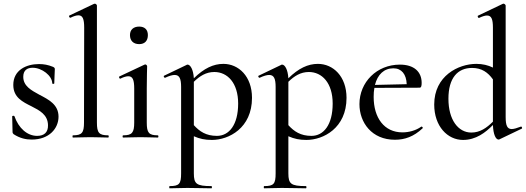

<svg xmlns="http://www.w3.org/2000/svg" viewBox="-20 -745 2849 1040"><path d="M106 -329C106 -365 128 -378 157 -378C207 -378 263 -335 263 -293C263 -290 274 -290 274 -293C274 -323 277 -348 277 -371C277 -376 274 -380 267 -383C240 -394 217 -398 191 -398C122 -398 52 -365 52 -285C52 -217 103 -193 151 -169C194 -147 239 -124 240 -67C241 -28 219 -9 181 -9C128 -9 81 -50 58 -116C56 -119 46 -118 46 -115L48 -30C48 -24 51 -21 54 -18C88 4 120 11 152 11C246 11 297 -49 297 -113C297 -179 243 -206 193 -232C149 -256 106 -279 106 -329Z M375 0C400 0 434 -2 470 -2C507 -2 541 0 566 0C570 0 570 -12 566 -12C516 -12 505 -26 505 -81V-715C505 -719 499 -725 494 -725C493 -725 492 -725 489 -724L356 -661C351 -659 356 -647 362 -649C380 -658 394 -662 405 -662C428 -662 436 -642 436 -595L435 -81C435 -26 424 -12 375 -12C372 -12 372 0 375 0Z M734 -506C764 -506 781 -524 781 -555C781 -584 764 -601 734 -601C703 -601 684 -584 684 -555C684 -524 703 -506 734 -506ZM647 0C672 0 705 -2 741 -2C777 -2 810 0 835 0C839 0 839 -12 835 -12C786 -12 775 -26 775 -81V-267C775 -332 777 -372 777 -386C777 -390 772 -396 767 -396C765 -396 765 -396 763 -395L627 -331C622 -329 627 -317 632 -319C650 -328 665 -332 675 -332C699 -332 707 -312 707 -265V-81C707 -26 695 -12 647 -12C643 -12 643 0 647 0Z M1190 -399C1136 -399 1085 -375 1030 -321C1027 -369 1011 -395 996 -395C994 -395 992 -395 990 -393L869 -335C864 -333 869 -322 875 -324C896 -334 914 -339 926 -339C952 -339 961 -319 961 -274V194C961 251 951 263 899 263C896 263 896 275 899 275C924 275 959 273 995 273C1044 273 1089 275 1125 275C1129 275 1129 263 1125 263C1044 263 1030 251 1030 194V-7C1062 7 1090 13 1128 13C1219 13 1345 -51 1345 -215C1345 -332 1272 -399 1190 -399ZM1155 -9C1096 -9 1061 -33 1030 -67V-302C1062 -333 1096 -355 1141 -355C1212 -355 1270 -296 1270 -184C1270 -69 1221 -9 1155 -9Z M1702 -399C1648 -399 1597 -375 1542 -321C1539 -369 1523 -395 1508 -395C1506 -395 1504 -395 1502 -393L1381 -335C1376 -333 1381 -322 1387 -324C1408 -334 1426 -339 1438 -339C1464 -339 1473 -319 1473 -274V194C1473 251 1463 263 1411 263C1408 263 1408 275 1411 275C1436 275 1471 273 1507 273C1556 273 1601 275 1637 275C1641 275 1641 263 1637 263C1556 263 1542 251 1542 194V-7C1574 7 1602 13 1640 13C1731 13 1857 -51 1857 -215C1857 -332 1784 -399 1702 -399ZM1667 -9C1608 -9 1573 -33 1542 -67V-302C1574 -333 1608 -355 1653 -355C1724 -355 1782 -296 1782 -184C1782 -69 1733 -9 1667 -9Z M2262 -59C2231 -37 2193 -28 2160 -28C2061 -28 2004 -107 2004 -220C2004 -238 2005 -254 2008 -269L2253 -270C2262 -270 2264 -281 2264 -296C2264 -357 2222 -395 2146 -395C2021 -395 1927 -300 1927 -181C1927 -81 1994 12 2119 12C2173 12 2221 -5 2269 -50C2273 -53 2266 -61 2262 -59ZM2111 -375C2155 -375 2181 -343 2183 -289L2011 -285C2025 -341 2060 -375 2111 -375Z M2801 -59C2780 -51 2763 -46 2752 -46C2728 -46 2719 -64 2719 -111V-715C2719 -719 2712 -725 2708 -725C2706 -725 2705 -725 2703 -724L2569 -660C2565 -658 2570 -646 2575 -648C2594 -657 2608 -661 2618 -661C2642 -661 2650 -641 2650 -595V-379C2623 -392 2594 -399 2560 -399C2463 -399 2332 -334 2332 -179C2332 -61 2404 13 2488 13C2558 13 2610 -27 2650 -68C2652 -17 2665 11 2681 11C2683 11 2685 10 2687 9L2806 -48C2811 -50 2806 -62 2801 -59ZM2533 -27C2462 -27 2409 -96 2409 -210C2409 -323 2459 -377 2537 -377C2589 -377 2623 -353 2650 -315V-86C2616 -52 2580 -27 2533 -27Z"/></svg>

Font: Cormorant Infant Book
Style: Regular
Weight: 500
Designer: Christian Thalmann (Catharsis Fonts)
Version: Version 1.000;PS 002.000;hotconv 1.0.88;makeotf.lib2.5.64775